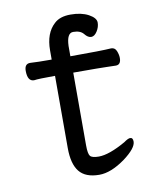

<svg xmlns="http://www.w3.org/2000/svg" viewBox="-79 -723 658 809"><g transform="rotate(-10 250.0 -319.0)"><path d="M281 24Q222 24 195.5 -9Q169 -42 169 -110V-419Q97 -419 79 -416Q51 -416 51 -461Q51 -491 75 -491Q105 -489 167 -489V-528Q167 -602 208 -639Q232 -662 278 -662Q324 -662 354.5 -645.5Q385 -629 385 -609Q385 -590 373.5 -572Q362 -554 348 -554Q334 -554 320.5 -571Q307 -588 276 -588Q249 -588 247 -533V-489Q383 -489 422 -492Q438 -492 444.5 -476Q451 -460 451 -446Q451 -417 429 -417Q409 -417 390 -418Q371 -419 247 -419V-108Q247 -72 255 -62Q263 -52 292 -52Q336 -52 408 -93Q426 -106 435 -106Q447 -106 447 -89Q447 -61 392 -20Q331 24 281 24Z"/></g></svg>

Font: LXGW WenKai Mono Medium
Style: Regular
Weight: 500
Monospace: yes
Designer: LXGW / Fontworks Inc.
Foundry: LXGW / Fontworks Inc.
Version: Version 1.520; June 14, 2025